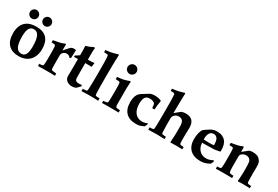

<svg xmlns="http://www.w3.org/2000/svg" viewBox="63 -1727 3984 2750"><g transform="rotate(30 2055.0 -352.5)"><path d="M42 -230.5Q42 -293 58.8 -339.4Q75.7 -385.7 107.2 -416.5Q138.7 -447.3 184.3 -462.4Q230 -477.5 287.1 -477.5Q403.8 -477.5 460.7 -416.7Q517.6 -356 517.6 -237.8Q517.6 -189.5 506.8 -151.6Q496.1 -113.8 478.8 -85.7Q461.4 -57.6 439.2 -38.6Q417 -19.5 394 -8.3Q341.3 17.1 272 17.1Q161.6 17.1 101.8 -45.7Q42 -108.4 42 -230.5ZM177.2 -253.9Q177.2 -200.2 183.6 -158.7Q189.9 -117.2 203.4 -89.1Q216.8 -61 237.8 -46.6Q258.8 -32.2 287.6 -32.2Q311 -32.2 328.9 -41.3Q346.7 -50.3 358.6 -70.8Q370.6 -91.3 376.5 -124Q382.3 -156.7 382.3 -203.6Q382.3 -266.1 375 -308.8Q367.7 -351.6 353.8 -377.9Q339.8 -404.3 319.8 -415.8Q299.8 -427.2 274.9 -427.2Q253.9 -427.2 235.8 -419.4Q217.8 -411.6 204.8 -392.1Q191.9 -372.6 184.6 -338.9Q177.2 -305.2 177.2 -253.9ZM169.9 -686Q184.6 -686 197.5 -680.4Q210.4 -674.8 220 -665Q229.5 -655.3 235.1 -642.3Q240.7 -629.4 240.7 -614.7Q240.7 -600.6 235.1 -587.6Q229.5 -574.7 220 -564.9Q210.4 -555.2 197.5 -549.6Q184.6 -543.9 169.9 -543.9Q155.3 -543.9 142.6 -549.6Q129.9 -555.2 120.1 -564.9Q110.4 -574.7 104.7 -587.4Q99.1 -600.1 99.1 -614.7Q99.1 -629.9 105 -643.1Q110.8 -656.2 120.6 -665.8Q130.4 -675.3 143.1 -680.7Q155.8 -686 169.9 -686ZM384.8 -686Q399.4 -686 412.4 -680.2Q425.3 -674.3 434.8 -664.6Q444.3 -654.8 450 -641.8Q455.6 -628.9 455.6 -614.7Q455.6 -600.6 450 -587.6Q444.3 -574.7 434.8 -564.9Q425.3 -555.2 412.4 -549.6Q399.4 -543.9 384.8 -543.9Q370.1 -543.9 357.4 -549.6Q344.7 -555.2 335 -564.9Q325.2 -574.7 319.6 -587.4Q314 -600.1 314 -614.7Q314 -629.9 319.8 -643.1Q325.7 -656.2 335.4 -665.8Q345.2 -675.3 357.9 -680.7Q370.6 -686 384.8 -686Z M866.7 -37.6V0Q838.9 -1 808.3 -1.7Q777.8 -2.4 743.7 -2.4Q705.6 -2.4 666.7 -1.7Q627.9 -1 586.4 0V-37.6Q609.4 -37.6 622.8 -38.8Q636.2 -40 643.1 -44.7Q649.9 -49.3 652.1 -59.1Q654.3 -68.8 654.8 -86.4L656.7 -129.9Q657.2 -136.7 657.2 -147.7Q657.2 -158.7 657.2 -174.3V-238.3Q657.2 -246.1 657 -259Q656.7 -272 656.5 -286.9Q656.2 -301.8 655.8 -317.4Q655.3 -333 654.5 -345.9Q653.8 -358.9 652.6 -367.9Q651.4 -377 649.9 -378.9Q648.4 -381.3 645.8 -383.1Q643.1 -384.8 636.7 -386.2Q630.4 -387.7 618.7 -388.7Q606.9 -389.6 586.4 -390.1V-427.7Q630.9 -435.5 659.9 -440.9Q689 -446.3 703.1 -450.2Q731 -457.5 766.1 -473.6L779.3 -467.8L778.3 -369.1Q797.9 -389.6 811.5 -405.3Q825.2 -420.9 835.2 -432.1Q845.2 -443.4 852.3 -450.7Q859.4 -458 865.2 -461.9Q882.8 -473.6 911.6 -473.6Q929.7 -473.6 944.3 -467.8L941.4 -398.4Q940.4 -370.1 939.9 -353.8Q939.5 -337.4 939 -333.5L918.5 -327.1Q902.8 -347.2 888.2 -353.5Q873.5 -359.9 855.5 -359.9Q841.8 -359.9 829.1 -355Q816.4 -350.1 806.4 -342.3Q796.4 -334.5 789.8 -324.7Q783.2 -314.9 781.2 -305.7Q780.3 -300.8 779.5 -280.3Q778.8 -259.8 779.3 -223.1L780.3 -107.9Q780.8 -89.4 781.2 -77.6Q781.7 -65.9 782.7 -61.5Q784.2 -57.1 786.4 -54Q788.6 -50.8 793.2 -48.3Q797.9 -45.9 805.7 -44.2Q813.5 -42.5 826.7 -41.5Z M967.8 -371.6V-393.6L1011.7 -421.4Q1022.9 -428.2 1032.2 -436V-501.5Q1032.2 -519 1031.2 -540.5Q1030.3 -562 1028.3 -588.4Q1052.2 -596.2 1067.6 -601.6Q1083 -606.9 1089.8 -609.4Q1090.8 -609.9 1106.2 -616.9Q1121.6 -624 1151.9 -638.2L1164.6 -628.4L1159.7 -577.6V-436H1168Q1200.7 -436 1225.1 -437.3Q1249.5 -438.5 1266.1 -440.9L1257.8 -375Q1254.9 -374.5 1252.2 -374.3Q1249.5 -374 1247.1 -374L1151.9 -375V-211.9Q1151.9 -137.2 1153.3 -123Q1155.8 -96.2 1171.9 -85.2Q1188 -74.2 1220.7 -74.2Q1233.9 -74.2 1242.2 -75.4Q1250.5 -76.7 1263.7 -79.6L1271.5 -59.6L1253.9 -42Q1242.7 -30.8 1233.9 -21.2Q1225.1 -11.7 1216.3 -3.4Q1197.3 4.9 1182.4 7.6Q1167.5 10.3 1151.9 10.3Q1123.5 10.3 1101.1 2.4Q1078.6 -5.4 1063 -18.8Q1047.4 -32.2 1038.8 -50.8Q1030.3 -69.3 1030.3 -91.3L1032.2 -252.4V-373H1019Q992.2 -373 967.8 -371.6Z M1582 -39.1V0Q1551.3 -2 1519.8 -2.9Q1488.3 -3.9 1454.6 -3.9Q1420.9 -3.9 1383.8 -2.9Q1346.7 -2 1305.2 0V-38.6Q1330.6 -39.6 1344.5 -40.5Q1358.4 -41.5 1365.2 -43.5Q1372.1 -45.4 1374 -49.3Q1376 -53.2 1377.4 -59.6Q1377.9 -62.5 1378.7 -75.4Q1379.4 -88.4 1380.1 -108.2Q1380.9 -127.9 1381.6 -151.9Q1382.3 -175.8 1382.8 -200.4Q1383.3 -225.1 1383.5 -248.5Q1383.8 -272 1383.8 -289.6V-450.7Q1383.8 -477.1 1383.3 -506.3Q1382.8 -535.6 1381.8 -561.5Q1380.9 -587.4 1379.4 -606.4Q1377.9 -625.5 1375.5 -631.3Q1373 -635.7 1370.6 -637.9Q1368.2 -640.1 1361.6 -641.1Q1355 -642.1 1342.5 -642.8Q1330.1 -643.6 1307.6 -645V-681.2Q1338.4 -684.6 1362.3 -687.7Q1386.2 -690.9 1404.3 -694.8Q1422.4 -698.7 1446.5 -705.3Q1470.7 -711.9 1501.5 -721.7L1511.7 -715.8L1507.8 -617.2Q1506.8 -575.7 1505.9 -525.1Q1504.9 -474.6 1504.9 -413.6V-288.6Q1504.9 -233.9 1505.4 -197.3Q1505.9 -160.6 1506.6 -137Q1507.3 -113.3 1507.8 -99.4Q1508.3 -85.4 1508.8 -76.7Q1509.3 -64 1511 -57.4Q1512.7 -50.8 1515.6 -47.9Q1518.6 -44.9 1522.7 -44.2Q1526.9 -43.5 1532.2 -42.5Q1534.7 -42 1546.6 -41Q1558.6 -40 1582 -39.1Z M1778.8 -707Q1794.4 -707 1808.1 -700.9Q1821.8 -694.8 1831.8 -684.6Q1841.8 -674.3 1847.7 -660.9Q1853.5 -647.5 1853.5 -632.3Q1853.5 -617.2 1847.7 -603.5Q1841.8 -589.8 1831.8 -579.6Q1821.8 -569.3 1808.1 -563.2Q1794.4 -557.1 1778.8 -557.1Q1763.7 -557.1 1750 -563Q1736.3 -568.8 1726.1 -579.1Q1715.8 -589.4 1710 -603Q1704.1 -616.7 1704.1 -632.3Q1704.1 -647.5 1710 -660.9Q1715.8 -674.3 1725.8 -684.6Q1735.8 -694.8 1749.5 -700.9Q1763.2 -707 1778.8 -707ZM1645 0V-36.1Q1672.4 -38.1 1686.5 -39.8Q1700.7 -41.5 1707 -44.2Q1713.4 -46.9 1714.6 -51Q1715.8 -55.2 1717.3 -62Q1719.7 -74.7 1720.9 -109.4Q1722.2 -144 1722.2 -200.2Q1722.2 -256.3 1721.7 -291.7Q1721.2 -327.1 1720 -347.4Q1718.8 -367.7 1716.6 -376Q1714.4 -384.3 1711.4 -386.7Q1704.1 -392.6 1645 -393.6V-430.7Q1682.1 -434.6 1710 -438.7Q1737.8 -442.9 1756.3 -447.3Q1774.9 -451.7 1795.4 -458.3Q1815.9 -464.8 1838.4 -474.1L1850.1 -467.8Q1844.2 -391.6 1844.2 -324.7V-158.7Q1844.2 -126 1844.7 -105Q1845.2 -84 1846.4 -71.5Q1847.7 -59.1 1849.9 -53.7Q1852.1 -48.3 1856 -46.4Q1862.3 -43 1877.9 -41.3Q1893.6 -39.6 1919.9 -38.1V0Q1884.8 -1 1847.7 -1.5Q1810.5 -2 1769 -2Q1733.9 -2 1702.9 -1.5Q1671.9 -1 1645 0Z M2364.7 -64.5 2343.3 -17.1Q2321.8 -6.3 2305.7 0.5Q2289.6 7.3 2275.1 11Q2260.7 14.6 2245.8 15.9Q2231 17.1 2212.4 17.1Q2158.7 17.1 2116.9 2.2Q2075.2 -12.7 2046.6 -41.7Q2018.1 -70.8 2003.2 -113.8Q1988.3 -156.7 1988.3 -212.9Q1988.3 -247.1 1992.9 -273.7Q1997.6 -300.3 2006.3 -321.3Q2015.1 -342.3 2028.3 -357.9Q2041.5 -373.5 2058.6 -385.7L2133.8 -433.1Q2172.4 -457.5 2186 -462.4Q2210.4 -471.2 2247.1 -471.2Q2309.6 -471.2 2355.5 -450.7L2360.4 -442.4L2348.1 -362.8Q2347.2 -357.4 2346.2 -340.6Q2345.2 -323.7 2343.3 -295.4H2305.2Q2302.2 -338.9 2297.9 -359.9Q2286.6 -377.9 2264.2 -387.7Q2241.7 -397.5 2208 -397.5Q2181.6 -397.5 2163.3 -388.9Q2145 -380.4 2133.8 -363Q2122.6 -345.7 2117.4 -320.1Q2112.3 -294.4 2111.8 -259.8Q2111.8 -209.5 2123.8 -171.1Q2135.7 -132.8 2157.2 -107.2Q2178.7 -81.5 2208.3 -68.6Q2237.8 -55.7 2272.9 -55.7Q2317.9 -55.7 2355.5 -75.7Z M2973.6 -38.6V0Q2937 -1 2913.1 -1.5Q2889.2 -2 2877.9 -2Q2870.1 -2 2845.7 -1.5Q2821.3 -1 2778.3 0L2773.4 -4.9L2780.3 -106.9Q2781.7 -134.3 2781.7 -170.9V-265.6Q2781.7 -299.3 2776.1 -321.8Q2770.5 -344.2 2759.5 -357.9Q2748.5 -371.6 2732.4 -377.4Q2716.3 -383.3 2695.8 -383.3Q2665 -383.3 2642.8 -368.4Q2620.6 -353.5 2608.9 -327.1Q2604.5 -317.9 2604.5 -287.1V-225.6Q2604.5 -215.3 2604.7 -199.2Q2605 -183.1 2605.5 -165Q2606 -147 2606.4 -128.7Q2606.9 -110.4 2607.4 -95.5Q2607.9 -80.6 2608.4 -70.6Q2608.9 -60.5 2609.4 -59.1Q2611.8 -49.3 2618.9 -45.7Q2626 -42 2642.6 -40.5L2680.2 -38.6V0Q2612.8 -2 2576.2 -2.9Q2539.6 -3.9 2531.7 -3.4L2410.6 0V-38.6Q2432.6 -39.6 2445.1 -40.5Q2457.5 -41.5 2461.4 -42.5Q2468.8 -43.9 2472.7 -46.1Q2476.6 -48.3 2478.8 -58.1Q2481 -67.9 2481.9 -89.4Q2482.9 -110.8 2483.4 -151.4Q2484.9 -229 2484.9 -289.6V-447.8Q2484.9 -474.6 2484.4 -504.6Q2483.9 -534.7 2482.9 -560.8Q2481.9 -586.9 2480.5 -605.7Q2479 -624.5 2476.6 -628.9Q2474.6 -632.8 2471.9 -635Q2469.2 -637.2 2462.6 -638.7Q2456.1 -640.1 2444.1 -640.9Q2432.1 -641.6 2410.6 -642.6V-678.7Q2445.8 -682.6 2470.2 -686.5Q2494.6 -690.4 2510.3 -693.8Q2525.9 -697.3 2548.1 -703.6Q2570.3 -710 2599.6 -719.2L2610.4 -713.4L2606.4 -597.2Q2605.5 -552.7 2605 -512Q2604.5 -471.2 2604.5 -433.1V-386.2L2690.4 -457.5Q2725.1 -470.7 2761.2 -470.7Q2835.9 -470.7 2872.1 -431.9Q2908.2 -393.1 2908.2 -317.4Q2908.2 -315.9 2908 -307.1Q2907.7 -298.3 2907.2 -284.9Q2906.7 -271.5 2906.5 -255.1Q2906.2 -238.8 2905.8 -222.4Q2905.3 -206.1 2905 -190.9Q2904.8 -175.8 2904.8 -165Q2904.8 -125.5 2905 -102.5Q2905.3 -79.6 2906.7 -67.6Q2908.2 -55.7 2911.1 -51.3Q2914.1 -46.9 2918.9 -43.9Q2927.2 -39.6 2973.6 -38.6Z M3452.1 -75.2 3430.7 -27.3Q3388.7 -2 3348.1 8.8Q3314.9 17.1 3275.9 17.1Q3220.2 17.1 3177 1.5Q3133.8 -14.2 3104.2 -43.7Q3074.7 -73.2 3059.6 -115.7Q3044.4 -158.2 3044.4 -211.4Q3044.4 -237.8 3047.4 -264.4Q3050.3 -291 3056.2 -314Q3062 -336.9 3070.3 -355.5Q3078.6 -374 3088.9 -384.3Q3090.8 -386.2 3098.4 -391.8Q3106 -397.5 3116.5 -404.8Q3127 -412.1 3139.4 -420.2Q3151.9 -428.2 3163.3 -435.5Q3174.8 -442.9 3184.6 -448.2Q3194.3 -453.6 3199.2 -456.1Q3216.3 -463.4 3236.3 -467.5Q3256.3 -471.7 3279.8 -471.2Q3330.1 -471.2 3365.2 -456.1Q3400.4 -440.9 3422.4 -414.1Q3444.3 -387.2 3454.1 -350.6Q3463.9 -314 3463.9 -271Q3463.9 -264.2 3463.6 -257.6Q3463.4 -251 3462.9 -244.6Q3455.6 -242.7 3443.1 -240Q3430.7 -237.3 3418 -235.1Q3405.3 -232.9 3394.8 -231.2Q3384.3 -229.5 3380.9 -229Q3371.1 -228.5 3355 -227.8Q3338.9 -227.1 3320.8 -226.6Q3302.7 -226.1 3284.2 -225.8Q3265.6 -225.6 3250.7 -225.3Q3235.8 -225.1 3226.8 -224.9Q3217.8 -224.6 3217.8 -224.6Q3214.4 -224.1 3210.9 -224.1Q3207.5 -224.1 3203.6 -224.1H3171.4Q3173.3 -185.5 3185.8 -154.8Q3198.2 -124 3219.2 -102.5Q3240.2 -81.1 3267.8 -69.3Q3295.4 -57.6 3327.6 -57.6Q3342.8 -57.6 3355 -59.1Q3367.2 -60.5 3379.9 -64Q3392.6 -67.4 3407 -73.5Q3421.4 -79.6 3440.4 -88.9ZM3335.9 -277.3Q3335.9 -280.8 3336.2 -283.9Q3336.4 -287.1 3336.4 -290Q3336.4 -325.2 3330.3 -349.4Q3324.2 -373.5 3313.2 -388.4Q3302.2 -403.3 3287.1 -410.2Q3272 -417 3254.4 -417Q3236.3 -417 3220.5 -409.7Q3204.6 -402.3 3192.9 -387Q3181.2 -371.6 3174.6 -347.4Q3168 -323.2 3168 -289.1V-277.3Q3196.8 -272.9 3264.2 -272.9Q3307.6 -272.9 3335.9 -277.3Z M4089.4 -37.6V0Q4055.7 -2 4028.8 -2.7Q4002 -3.4 3981 -3.4Q3956.1 -3.4 3935.5 -2.7Q3915 -2 3897 0L3888.2 -8.8Q3888.7 -14.2 3890.4 -35.2Q3892.1 -56.2 3894.5 -93.3L3897 -173.3V-211.9Q3897 -254.9 3895.3 -282.7Q3893.6 -310.5 3890.1 -324.2Q3883.8 -351.1 3863.3 -367.4Q3842.8 -383.8 3808.6 -383.8Q3792 -383.8 3777.6 -379.2Q3763.2 -374.5 3752.2 -367.2Q3741.2 -359.9 3733.9 -351.3Q3726.6 -342.8 3723.6 -334.5Q3720.7 -326.7 3720.7 -277.3V-256.3V-174.3Q3720.7 -159.7 3720.7 -139.4Q3720.7 -119.1 3721.9 -100.1Q3723.1 -81.1 3725.6 -66.4Q3728 -51.8 3732.9 -48.8Q3736.8 -46.4 3739 -45.2Q3741.2 -43.9 3746.6 -42.7Q3752 -41.5 3763.2 -40.5Q3774.4 -39.6 3796.9 -37.6V0Q3770 -1 3737.5 -1.5Q3705.1 -2 3666.5 -2Q3621.1 -2 3586.9 -1.5Q3552.7 -1 3527.8 0V-37.6Q3550.8 -37.6 3564.2 -38.8Q3577.6 -40 3584.5 -44.7Q3591.3 -49.3 3593.5 -59.1Q3595.7 -68.8 3596.2 -86.4L3598.1 -129.9Q3598.6 -136.7 3598.6 -147.7Q3598.6 -158.7 3598.6 -174.3V-238.3Q3598.6 -246.1 3598.4 -259Q3598.1 -272 3597.9 -286.9Q3597.7 -301.8 3597.2 -317.4Q3596.7 -333 3595.9 -345.9Q3595.2 -358.9 3594 -367.9Q3592.8 -377 3591.3 -378.9Q3589.8 -381.3 3587.2 -383.1Q3584.5 -384.8 3578.1 -386.2Q3571.8 -387.7 3560.1 -388.7Q3548.3 -389.6 3527.8 -390.1V-427.7Q3572.3 -435.5 3601.3 -440.9Q3630.4 -446.3 3644.5 -450.2Q3672.4 -457.5 3707.5 -473.6L3720.7 -467.8V-389.2L3809.6 -460.4Q3818.4 -463.9 3825.2 -466.1Q3832 -468.3 3838.4 -469.2Q3844.7 -470.2 3851.6 -470.7Q3858.4 -471.2 3867.2 -471.2Q3893.6 -471.2 3912.6 -468.3Q3931.6 -465.3 3945.6 -459.7Q3959.5 -454.1 3969.7 -445.8Q3980 -437.5 3989.7 -426.3Q3999 -415.5 4005.4 -405.5Q4011.7 -395.5 4015.4 -382.8Q4019 -370.1 4020.8 -352.8Q4022.5 -335.4 4022.5 -309.6Q4022.5 -288.1 4022.2 -274.2Q4022 -260.3 4021.7 -251Q4021.5 -241.7 4021.2 -235.8Q4021 -230 4021 -224.6L4021.5 -174.3Q4022 -131.3 4022.2 -107.2Q4022.5 -83 4023.4 -70.8Q4024.4 -58.6 4026.6 -54.4Q4028.8 -50.3 4032.7 -46.9Q4035.6 -44.4 4039.6 -43.2Q4043.5 -42 4049.8 -41.3Q4056.2 -40.5 4065.7 -39.8Q4075.2 -39.1 4089.4 -37.6Z"/></g></svg>

Font: XB Kayhan
Style: Bold
Weight: 700
Designer: Behnam
Foundry: Irmug
Version: Version 7.300 2009